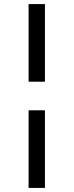

<svg xmlns="http://www.w3.org/2000/svg" viewBox="-20 -820 360 940"><path d="M200 -420H120V-800H200ZM200 100H120V-280H200Z"/></svg>

Font: Gauge
Style: Regular
Weight: 400
Designer: Daniel Pimley
Foundry: Daniel Pimley
Version: Version 2.0